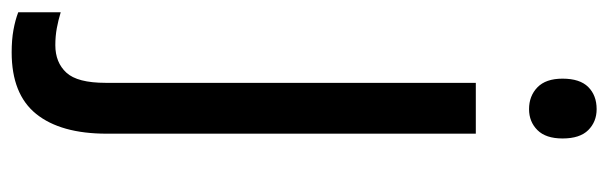

<svg xmlns="http://www.w3.org/2000/svg" viewBox="-408 -410 1018 321"><g transform="rotate(90 100.5 -249.0)"><path d="M71 -681Q71 -710 85 -724Q99 -738 122 -738Q143 -738 157 -724Q171 -710 171 -681Q171 -653 157 -639Q143 -625 122 -625Q100 -625 85.5 -639Q71 -653 71 -681ZM27 240Q6 240 -10.5 237Q-27 234 -40 229V158Q-27 162 -13.5 164.5Q0 167 15 167Q44 167 61 148.5Q78 130 78 83V-536H163V81Q163 158 130 199Q97 240 27 240Z"/></g></svg>

Font: Noto Sans Gujarati SemiCondensed
Style: Regular
Weight: 400
Width: 4
Designer: Jelle Bosma - Monotype Design Team, Universal Thirst
Foundry: Monotype Imaging Inc.
Version: Version 2.106; ttfautohint (v1.8.4.7-5d5b)